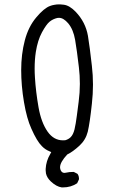

<svg xmlns="http://www.w3.org/2000/svg" viewBox="-20 -713 540 858"><path d="M261.2 -85.9Q220.2 -85.9 192.9 -124.5Q164.1 -165.5 152.1 -234.1Q140.1 -302.7 136.2 -365.7Q134.8 -386.7 134.8 -406.7Q134.8 -446.3 140.1 -481Q148.4 -533.2 167.5 -568.4Q187 -604 201.2 -615.7Q215.8 -627.9 236.3 -632.8Q240.2 -633.3 244.1 -633.3Q263.7 -633.3 284.7 -608.9Q307.6 -581.5 315.7 -534.9Q323.7 -488.3 332.5 -412.6Q336.9 -376.5 336.9 -337.9Q336.9 -299.3 331.5 -258.3Q321.8 -181.2 318.4 -162.1Q314.9 -143.1 313 -134.8Q307.1 -111.3 295.9 -100.1Q286.6 -90.8 272 -86.4Q266.1 -85.9 261.2 -85.9ZM268.6 59.6Q260.7 59.6 255.9 54.7Q250 48.8 248.5 37.1Q248.5 35.6 248.5 33.7Q248.5 12.2 280.3 -22.5Q304.7 -34.2 334.5 -61.5Q362.8 -87.4 372.1 -124Q381.3 -162.6 390.6 -249.5Q395.5 -292.5 395.5 -335Q395.5 -377.4 390.6 -418.5Q381.3 -502 373 -552.7Q362.3 -614.3 317.9 -660.6Q291 -688.5 265.1 -691.9Q254.4 -693.4 249 -693.4Q243.7 -693.4 240.7 -693.4Q237.8 -693.4 232.7 -692.9Q227.5 -692.4 222.7 -691.4Q212.9 -689.9 204.1 -686.5Q176.8 -676.8 142.1 -635.3Q106.9 -593.8 90.8 -532.2Q74.7 -470.7 74.7 -400.1Q74.7 -329.6 87.2 -256.3Q99.6 -183.1 120.1 -138.2Q145 -81.5 167.5 -59.6Q181.6 -44.9 200.7 -37.1L209 -33.2L204.6 -24.9Q186 6.3 184.1 41.5Q184.1 43.9 184.1 49.1Q184.1 54.2 185.5 62.5Q189.9 81.5 207 97.7Q231.9 121.1 255.9 124.5Q258.8 124.5 261.2 124.5Q296.9 124.5 324.7 106L332.5 89.4Q333 87.4 333 86.2Q333 85 332.8 83.3Q332.5 81.5 332.3 79.1Q332 76.7 331.5 74.7Q331.1 72.8 330.1 70.8Q328.6 66.4 325.7 63.5L309.6 55.2Q288.6 55.2 275.4 58.6Q272 59.6 268.6 59.6Z"/></svg>

Font: NaikaiFont
Style: Light
Weight: 300
Version: Version 1.89